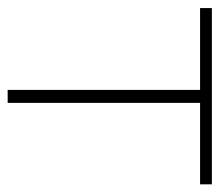

<svg xmlns="http://www.w3.org/2000/svg" viewBox="-58 -504 559 488"><g transform="rotate(90 221.0 -259.5)"><path d="M205 0H238V-489H445V-519H-3V-489H205Z"/></g></svg>

Font: Chess Sans ExtraLight
Style: Regular
Weight: 275
Designer: Wolf Bōese
Foundry: Wolf Bōese
Version: Version 7.223;Glyphs 3.3 (3306)